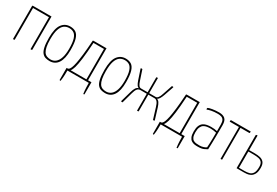

<svg xmlns="http://www.w3.org/2000/svg" viewBox="51 -1412 3574 2473"><g transform="rotate(30 1838.5 -175.0)"><path d="M68 0V-489Q68 -495 69 -497Q70 -499 75 -499.5Q80 -500 92 -500H353V-10Q353 -5 352 -3Q351 -1 346 -0.5Q341 0 329 0V-476H92V-10Q92 -5 91 -3Q90 -1 85 -0.5Q80 0 68 0Z M616 10Q582 10 553.5 1Q525 -8 504 -34Q483 -60 472 -111.5Q461 -163 461 -248Q461 -388 506.5 -449Q552 -510 628 -510Q679 -510 713 -487.5Q747 -465 764.5 -408Q782 -351 782 -248Q782 -118 739 -54Q696 10 616 10ZM617 -14Q661 -14 692.5 -40.5Q724 -67 741 -120Q758 -173 758 -252Q758 -346 742 -396.5Q726 -447 697 -466.5Q668 -486 627 -486Q584 -486 552 -462.5Q520 -439 502.5 -385.5Q485 -332 485 -241Q485 -173 494 -128.5Q503 -84 519.5 -59Q536 -34 561 -24Q586 -14 617 -14Z M868 160Q864 160 858 159Q852 158 852 154V-24H865Q876 -24 886.5 -32.5Q897 -41 908 -67Q919 -93 929.5 -144Q940 -195 950 -280Q960 -365 968 -492Q968 -498 972 -499Q976 -500 992 -500H1171V-24H1222V154Q1222 158 1216 159Q1210 160 1206 160Q1199 112 1197.5 67Q1196 22 1196 0H878Q878 22 877 67Q876 112 868 160ZM912 -24H1147V-476H991Q982 -325 970 -232.5Q958 -140 944 -92Q930 -44 912 -24Z M1442 10Q1408 10 1379.5 1Q1351 -8 1330 -34Q1309 -60 1298 -111.5Q1287 -163 1287 -248Q1287 -388 1332.5 -449Q1378 -510 1454 -510Q1505 -510 1539 -487.5Q1573 -465 1590.5 -408Q1608 -351 1608 -248Q1608 -118 1565 -54Q1522 10 1442 10ZM1443 -14Q1487 -14 1518.5 -40.5Q1550 -67 1567 -120Q1584 -173 1584 -252Q1584 -346 1568 -396.5Q1552 -447 1523 -466.5Q1494 -486 1453 -486Q1410 -486 1378 -462.5Q1346 -439 1328.5 -385.5Q1311 -332 1311 -241Q1311 -173 1320 -128.5Q1329 -84 1345.5 -59Q1362 -34 1387 -24Q1412 -14 1443 -14Z M1685 1Q1680 1 1677.5 -1.5Q1675 -4 1676 -10L1720 -165Q1732 -209 1748 -233Q1764 -257 1790 -263Q1773 -264 1758.5 -285.5Q1744 -307 1732 -342L1683 -488Q1681 -495 1681.5 -497.5Q1682 -500 1691 -500Q1693 -500 1697 -500Q1701 -500 1705 -499L1755 -349Q1766 -313 1780.5 -293.5Q1795 -274 1814 -274H1913V-492Q1913 -496 1914 -497.5Q1915 -499 1920 -499.5Q1925 -500 1936 -500V-274H2035Q2052 -274 2068 -295.5Q2084 -317 2095 -354L2144 -499Q2147 -500 2151 -500Q2155 -500 2158 -500Q2166 -500 2167 -498Q2168 -496 2165 -488L2118 -352Q2105 -315 2090 -291Q2075 -267 2058 -262Q2079 -258 2095 -234.5Q2111 -211 2124 -169L2173 -10Q2175 -4 2172 -1.5Q2169 1 2164 1Q2160 1 2156.5 1Q2153 1 2151 0L2101 -162Q2088 -208 2070 -230Q2052 -252 2029 -252H1936V-8Q1936 -4 1935 -2.5Q1934 -1 1929.5 -0.5Q1925 0 1913 0V-252H1818Q1790 -252 1772.5 -230Q1755 -208 1743 -162L1698 0Q1694 1 1685 1Z M2255 160Q2251 160 2245 159Q2239 158 2239 154V-24H2252Q2263 -24 2273.5 -32.5Q2284 -41 2295 -67Q2306 -93 2316.5 -144Q2327 -195 2337 -280Q2347 -365 2355 -492Q2355 -498 2359 -499Q2363 -500 2379 -500H2558V-24H2609V154Q2609 158 2603 159Q2597 160 2593 160Q2586 112 2584.5 67Q2583 22 2583 0H2265Q2265 22 2264 67Q2263 112 2255 160ZM2299 -24H2534V-476H2378Q2369 -325 2357 -232.5Q2345 -140 2331 -92Q2317 -44 2299 -24Z M2824 10Q2797 11 2771.5 7Q2746 3 2725 -11Q2704 -25 2691.5 -54.5Q2679 -84 2679 -135Q2679 -189 2693 -221Q2707 -253 2731 -269.5Q2755 -286 2785 -291.5Q2815 -297 2846 -297Q2872 -297 2895.5 -294.5Q2919 -292 2937 -287Q2937 -287 2937 -305.5Q2937 -324 2937 -347.5Q2937 -371 2937 -385Q2937 -428 2924 -449.5Q2911 -471 2888.5 -478.5Q2866 -486 2838 -486Q2781 -486 2740 -477.5Q2699 -469 2682 -460Q2680 -464 2679 -466.5Q2678 -469 2678 -473Q2678 -478 2679 -481.5Q2680 -485 2683 -486Q2700 -495 2745.5 -502.5Q2791 -510 2843 -510Q2899 -510 2930 -483.5Q2961 -457 2961 -389V-323Q2961 -266 2960 -213.5Q2959 -161 2958 -114.5Q2957 -68 2955 -28Q2943 -21 2911.5 -5.5Q2880 10 2824 10ZM2831 -14Q2865 -14 2893 -24Q2921 -34 2931 -43Q2933 -70 2934.5 -107Q2936 -144 2936.5 -185Q2937 -226 2937 -264Q2918 -269 2894 -272Q2870 -275 2851 -275Q2823 -275 2796.5 -271Q2770 -267 2749 -253.5Q2728 -240 2715.5 -212Q2703 -184 2703 -136Q2703 -91 2713.5 -66Q2724 -41 2742.5 -30Q2761 -19 2784 -16.5Q2807 -14 2831 -14Z M3155 0V-475H3017Q3017 -488 3018 -493Q3019 -498 3021 -499Q3023 -500 3026 -500H3316Q3316 -488 3315.5 -482.5Q3315 -477 3313 -476Q3311 -475 3306 -475H3178V-9Q3178 -5 3177.5 -3Q3177 -1 3172 -0.5Q3167 0 3155 0Z M3394 0V-489Q3394 -494 3396 -496Q3398 -498 3403 -499Q3408 -500 3418 -500V-283H3505Q3547 -283 3582.5 -274.5Q3618 -266 3640 -239.5Q3662 -213 3662 -158Q3662 -98 3644 -65.5Q3626 -33 3599.5 -19Q3573 -5 3546.5 -2.5Q3520 0 3503 0ZM3500 -20Q3539 -20 3570.5 -28.5Q3602 -37 3620.5 -67Q3639 -97 3639 -159Q3639 -205 3620.5 -227Q3602 -249 3569.5 -255.5Q3537 -262 3493 -262Q3493 -262 3482 -262Q3471 -262 3456 -262Q3441 -262 3429.5 -262Q3418 -262 3418 -262V-20Q3418 -20 3430.5 -20Q3443 -20 3459 -20Q3475 -20 3487.5 -20Q3500 -20 3500 -20Z"/></g></svg>

Font: Yanone Kaffeesatz ExtraLight
Style: Regular
Weight: 200
Designer: Yanone (Cyrillic: Daniel Pouzeot, Huerta Tipografica, and Cyreal)
Foundry: Yanone
Version: Version 2.003